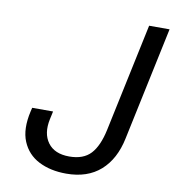

<svg xmlns="http://www.w3.org/2000/svg" viewBox="-81 -771 782 860"><g transform="rotate(10 310.5 -340.5)"><path d="M424 -208 528 -699H621L512 -184Q492 -87 432.5 -34.5Q373 18 277 18Q205 18 152 -9Q99 -36 76 -91Q53 -146 72 -229L76 -246H171L163 -209Q149 -143 179.5 -101.5Q210 -60 277 -60Q341 -60 374.5 -96Q408 -132 424 -208Z"/></g></svg>

Font: Fragment Mono
Style: Italic
Weight: 400
Italic angle: -12°
Designer: Wei Huang based on Nimbus Sans by URW Studio, based on Helvetica by Max Miedinger.
Foundry: Wei Huang
Version: Version 1.011; ttfautohint (v1.8.4.7-5d5b)